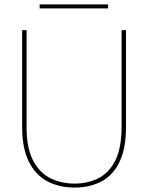

<svg xmlns="http://www.w3.org/2000/svg" viewBox="-20 -840 669 867"><path d="M80 -267V-704H100V-267Q100 -173 128.5 -117Q157 -61 206 -36Q255 -11 317 -11Q378 -11 426 -36Q474 -61 501.5 -117Q529 -173 529 -267V-704H549V-267Q549 -170 520 -109.5Q491 -49 438.5 -21Q386 7 317 7Q248 7 194.5 -21Q141 -49 110.5 -109.5Q80 -170 80 -267ZM159 -802V-820H468V-802Z"/></svg>

Font: Poppins Devanagari Thin
Style: Regular
Weight: 100
Designer: Ninad Kale (Devanagari), Jonny Pinhorn (Latin)
Foundry: Indian Type Foundry
Version: 4.005